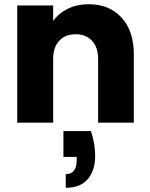

<svg xmlns="http://www.w3.org/2000/svg" viewBox="-20 -584 714 914"><path d="M402 -564Q500 -564 558.5 -500.5Q617 -437 617 -326V0H447V-303Q447 -359 418 -390Q389 -421 340 -421Q291 -421 262 -390Q233 -359 233 -303V0H62V-558H233V-484Q259 -521 303 -542.5Q347 -564 402 -564ZM413 40Q433 100 433 158Q433 228 397.5 269Q362 310 293 310V245Q345 245 345 179V163H282V40Z"/></svg>

Font: Fz Poppins
Style: Bold
Weight: 700
Designer: Ninad Kale (Devanagari), Jonny Pinhorn (Latin)
Foundry: Indian Type Foundry
Version: Vit hóa bi Vntype.Com & FontZin.Com